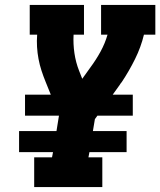

<svg xmlns="http://www.w3.org/2000/svg" viewBox="-20 -755 647 775"><path d="M118 0V-120H190L194 -141H57V-226H208L218 -288H81V-373H185L164 -425Q155 -447 147.5 -470Q140 -493 135.5 -517Q131 -541 129.5 -565.5Q128 -590 130 -615H100V-735H319V-615H277Q275 -577 280.5 -540Q286 -503 299 -470L312 -437L345 -483Q368 -514 386 -547Q404 -580 414 -615H388V-735H607V-615H561Q549 -565 525 -516.5Q501 -468 471 -423L470 -422Q468 -420 466.5 -417.5Q465 -415 463 -412L435 -373H516V-288H373L363 -274L355 -226H491V-141H341L337 -120H393V0Z"/></svg>

Font: Iosevka Curly Slab HvExObl
Style: Regular
Weight: 900
Width: 7
Italic angle: -9°
Monospace: yes
Designer: Belleve Invis
Foundry: Belleve Invis
Version: Version 11.1.0; ttfautohint (v1.8.3)